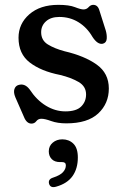

<svg xmlns="http://www.w3.org/2000/svg" viewBox="-20 -501 510 793"><path d="M225 -431Q190 -431 170 -413Q150 -395 150 -368Q150 -334.5 177.5 -317.5Q205 -300.5 246 -289.5Q329.5 -270 379.5 -234.2Q429.5 -198.5 429.5 -135.5Q429.5 -73.5 385.8 -32.5Q342 8.5 254 8.5Q217.5 8.5 191.5 -1Q165.5 -10.5 151 -10.5Q137.5 -10.5 130 -0.5Q122.5 9.5 110 9.5Q90 9.5 79 -18L43.5 -99Q35 -119.5 39.5 -133Q44 -146.5 56.5 -150Q82.5 -158 102.5 -131.5Q131 -88 169.5 -64.5Q208 -41 250 -41Q295 -41 315.2 -61Q335.5 -81 335.5 -111Q335.5 -144.5 304.5 -162.5Q273.5 -180.5 228 -191.5Q149.5 -207 103 -242.8Q56.5 -278.5 56.5 -345Q56.5 -403 101.2 -442Q146 -481 221 -481Q265.5 -481 289.5 -471.5Q313.5 -462 325 -462Q337.5 -462 346 -471.5Q354.5 -481 365 -481Q384 -481 390.5 -458L417 -374.5Q422 -357 420.8 -340.8Q419.5 -324.5 405 -320.5Q383.5 -315.5 362 -348.5Q339.5 -387.5 304.2 -409.2Q269 -431 225 -431ZM228.5 168.5Q205.5 168.5 193.5 156Q181.5 143.5 181.5 124Q181.5 102 197.8 88.2Q214 74.5 237.5 74.5Q265 74.5 283.2 92.5Q301.5 110.5 301.5 149.5Q301.5 195 279.8 226Q258 257 212 270Q188 277 182.5 257.5Q178 239 199.5 232.5Q228.5 223 240.2 210Q252 197 252 182Q252 168.5 237 168.5Z"/></svg>

Font: Fraunces 9pt SuperSoft
Style: Regular
Weight: 400
Version: Version 1.000;[b76b70a41]